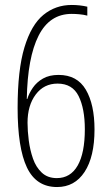

<svg xmlns="http://www.w3.org/2000/svg" viewBox="-20 -795 445 774"><path d="M210 -41Q126 -41 88.5 -120Q51 -199 51 -360Q51 -513 78.5 -604Q106 -695 155 -735Q204 -775 269 -775Q302 -775 332 -768V-732Q317 -736 300 -737.5Q283 -739 269 -739Q180 -739 135.5 -651Q91 -563 88 -396H90Q97 -419 112.5 -441.5Q128 -464 153.5 -478.5Q179 -493 216 -493Q291 -493 326 -433.5Q361 -374 361 -273Q361 -163 321 -102Q281 -41 210 -41ZM209 -77Q264 -77 293 -127.5Q322 -178 322 -274Q322 -357 297 -407.5Q272 -458 212 -458Q157 -458 124 -414Q91 -370 91 -300Q91 -267 96 -228.5Q101 -190 113 -155.5Q125 -121 148.5 -99Q172 -77 209 -77Z"/></svg>

Font: Noto Sans Tamil UI ExtraCondensed ExtraLight
Style: Regular
Weight: 200
Width: 2
Designer: Jelle Bosma - Monotype Design Team
Foundry: Monotype Imaging Inc.
Version: Version 2.004; ttfautohint (v1.8.4.7-5d5b)